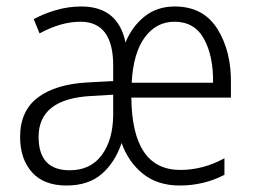

<svg xmlns="http://www.w3.org/2000/svg" viewBox="-20 -562 783 592"><path d="M519 -542Q464 -542 425.5 -511Q387 -480 367 -431Q344 -542 231 -542Q191 -542 153 -531Q115 -520 84 -503L102 -459Q168 -495 228 -495Q329 -495 329 -360V-312L253 -308Q152 -303 97 -261.5Q42 -220 42 -140Q42 -72 78.5 -31Q115 10 185 10Q252 10 293 -25Q334 -60 355 -121Q376 -62 421 -26Q466 10 534 10Q609 10 672 -23V-74Q606 -38 536 -38Q387 -38 385 -261H692V-302Q694 -403 650.5 -472.5Q607 -542 519 -542ZM518 -495Q580 -495 609 -442Q638 -389 637 -307H386Q391 -399 426.5 -447Q462 -495 518 -495ZM329 -270V-206Q328 -130 293.5 -83.5Q259 -37 195 -37Q99 -37 99 -140Q99 -257 260 -266Z"/></svg>

Font: Noto Sans UI SemiCondensed Light
Style: Regular
Weight: 300
Width: 4
Designer: Monotype Design Team
Foundry: Monotype Imaging Inc.
Version: Version 1.901